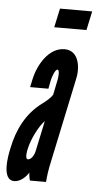

<svg xmlns="http://www.w3.org/2000/svg" viewBox="-68 -754 404 796"><g transform="rotate(5 134.0 -356.5)"><path d="M132 -642H266L283 -721H149ZM152 -363C146 -352 127 -335 112 -324C45 -276 10 -203 -5 -127C-13 -93 -31 8 22 8C46 8 69 -12 82 -33C81 -27 85 -5 87 0H154C156 -24 158 -46 169 -95L240 -431C253 -482 244 -555 183 -555C117 -555 74 -480 61 -419L54 -386H130L137 -422C140 -436 151 -468 161 -468C170 -468 168 -439 164 -422ZM100 -124C96 -105 84 -87 71 -87C57 -87 65 -125 66 -128C75 -172 104 -228 127 -251Z"/></g></svg>

Font: League Gothic Condensed Italic
Style: Regular
Weight: 400
Width: 3
Designer: Tyler Finck
Foundry: The League of Moveable Type
Version: Version 1.001;PS 001.001;hotconv 1.0.56;makeotf.lib2.0.21325